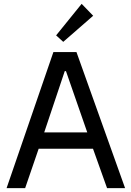

<svg xmlns="http://www.w3.org/2000/svg" viewBox="-20 -979 684 999"><path d="M272 -794.9 404.8 -959 464.8 -897 309.1 -761.2ZM181.2 -205.1 110.8 0H14.2L257.8 -708H377.9L630.9 0H537.1L463.9 -205.1ZM316.9 -608.9 210 -290H434.1L323.2 -608.9Z"/></svg>

Font: Sarala
Style: Regular
Weight: 400
Designer: Andres Torresi
Foundry: Huerta Tipografica
Version: Version 1.004;PS 001.003;hotconv 1.0.70;makeotf.lib2.5.58329